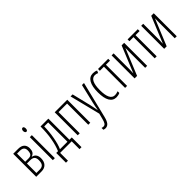

<svg xmlns="http://www.w3.org/2000/svg" viewBox="126 -1805 3126 3126"><g transform="rotate(-45 1689.0 -241.5)"><path d="M277.8 -402.8Q277.8 -487.8 184.1 -487.8H117.2V-299.8H193.8Q239.7 -299.8 258.8 -324.2Q277.8 -348.6 277.8 -402.8ZM293 -160.2Q293 -214.4 268.6 -236.8Q243.2 -259.8 195.8 -259.8H117.2V-42H193.8Q245.6 -42 269.5 -70.3Q293 -98.1 293 -160.2ZM326.2 -402.8Q326.2 -355 308.6 -325.7Q291 -296.9 252.9 -284.2V-279.8Q295.4 -272.5 318.4 -240.2Q340.8 -208.5 340.8 -159.2Q340.8 -83.5 302.2 -42Q263.2 0 192.9 0H70.8V-529.8H183.1Q253.4 -529.8 289.6 -497.1Q326.2 -463.9 326.2 -402.8Z M446.8 -676.8Q446.8 -697.8 456.1 -710.9Q464.8 -723.1 479 -723.1Q492.2 -723.1 500 -710.9Q507.8 -698.7 507.8 -676.8Q507.8 -655.8 500 -643.6Q491.7 -630.9 479 -630.9Q464.8 -630.9 456.1 -643.6Q446.8 -656.7 446.8 -676.8ZM500 0H453.6V-529.8H500Z M933.6 180.2H887.7V0H621.6V180.2H575.7V-43.9H616.7Q657.2 -138.2 678.7 -264.2Q699.7 -388.2 699.7 -529.8H879.9V-43.9H933.6ZM834 -43.9V-487.8H742.7Q741.2 -367.7 718.3 -242.2Q694.8 -115.2 661.6 -43.9Z M1315.4 -529.8V0H1269.5V-487.8H1072.8V0H1026.4V-529.8Z M1523.9 -1 1391.6 -529.8H1438.5L1518.6 -199.2Q1533.2 -136.2 1545.9 -64.9H1549.8Q1560.1 -134.8 1575.7 -200.2L1653.8 -529.8H1700.7L1545.9 100.1Q1528.8 170.4 1501.5 205.1Q1473.6 240.2 1427.7 240.2Q1409.7 240.2 1385.7 231.9V189.9Q1406.2 196.8 1423.8 196.8Q1453.1 196.8 1470.2 171.9Q1487.3 146.5 1500.5 90.8Z M1912.6 9.8Q1833 9.8 1792.5 -59.6Q1752.4 -127.9 1752.4 -262.2Q1752.4 -397.5 1793.5 -468.8Q1834.5 -540 1913.6 -540Q1962.9 -540 1995.6 -522L1977.5 -481Q1945.3 -496.1 1917.5 -496.1Q1800.8 -496.1 1800.8 -263.2Q1800.8 -32.2 1917.5 -32.2Q1951.7 -32.2 1992.7 -47.9V-8.8Q1977.5 -0.5 1953.1 4.9Q1930.7 9.8 1912.6 9.8Z M2257.8 -529.8V-487.8H2163.6V0H2117.7V-487.8H2023.4V-529.8Z M2382.8 -529.8V-171.9L2379.4 -71.8L2567.4 -529.8H2625.5V0H2579.6V-342.8L2581.5 -458L2393.6 0H2336.4V-529.8Z M2939 -529.8V-487.8H2844.7V0H2798.8V-487.8H2704.6V-529.8Z M3064 -529.8V-171.9L3060.5 -71.8L3248.5 -529.8H3306.6V0H3260.7V-342.8L3262.7 -458L3074.7 0H3017.6V-529.8Z"/></g></svg>

Font: Germano
Style: Regular
Weight: 300
Width: 3
Foundry: Ascender Corporation
Version: Version 1.10; ttfautohint (v1.5)